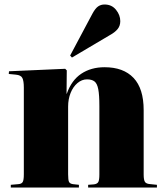

<svg xmlns="http://www.w3.org/2000/svg" viewBox="-20 -834 731 854"><path d="M28 0V-12L62 -15Q76 -16 81 -24.5Q86 -33 86 -59V-444Q86 -474 79.5 -487Q73 -500 50 -502L19 -505L20 -517L270 -528L277 -521L276 -417H277Q298 -477 341.5 -506Q385 -535 445 -535Q529 -535 574 -487.5Q619 -440 619 -344V-58Q619 -33 625 -24.5Q631 -16 649 -15L678 -12V0H372V-12L398 -14Q413 -16 417.5 -25Q422 -34 422 -58V-362Q422 -412 417 -437.5Q412 -463 400 -472Q388 -481 367 -481Q344 -481 324.5 -464.5Q305 -448 294 -420.5Q283 -393 283 -360V-59Q283 -33 287 -25Q291 -17 304 -15L331 -12V0ZM300 -578 292 -587 391 -773Q404 -797 416.5 -805.5Q429 -814 445 -814Q477 -814 496 -790.5Q515 -767 515 -740Q515 -719 503 -704.5Q491 -690 469 -678Z"/></svg>

Font: Literata 72pt ExtraBold
Style: Regular
Weight: 800
Designer: Latin by Veronika Burian and Jose Scaglione. Greek by Irene Vlachou. Cyrillic by Vera Evstafieva.
Foundry: TypeTogether
Version: Version 3.002